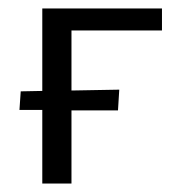

<svg xmlns="http://www.w3.org/2000/svg" viewBox="-20 -434 427 454"><path d="M149 -362V-220L262 -222L259 -173H149V0H80V-174H26L29 -218L80 -219V-414H363V-362Z"/></svg>

Font: Ysabeau
Style: Regular
Weight: 400
Designer: Christian Thalmann (Catharsis Fonts)
Version: Version 0.003